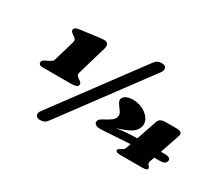

<svg xmlns="http://www.w3.org/2000/svg" viewBox="-142 -1040 1599 1415"><g transform="rotate(30 657.0 -333.0)"><path d="M422 -675Q440 -675 450.5 -667Q461 -659 461 -642Q461 -633 458 -622L384 -370Q381 -358 387.5 -349Q394 -340 408 -331Q433 -316 433 -301Q433 -287 418 -280Q403 -273 368 -273H128Q112 -273 105 -279.5Q98 -286 98 -296Q98 -309 108 -316.5Q118 -324 138 -333Q157 -342 168.5 -350Q180 -358 183 -371L235 -549Q236 -552 236 -558Q236 -569 228.5 -576.5Q221 -584 208 -592Q196 -600 190 -606Q184 -612 184 -621Q184 -644 221 -650L385 -672Q410 -675 422 -675ZM877 -739Q896 -739 906.5 -731Q917 -723 917 -709Q917 -694 904 -677L371 41Q359 58 344.5 65.5Q330 73 310 73Q291 73 280.5 65Q270 57 270 43Q270 28 283 11L816 -707Q828 -724 842.5 -731.5Q857 -739 877 -739ZM1279 -138Q1276 -123 1262.5 -115.5Q1249 -108 1222 -108H1177L1164 -71Q1161 -64 1161 -57Q1161 -45 1171 -35.5Q1181 -26 1181 -20Q1181 -9 1169.5 -4.5Q1158 0 1133 0H949Q928 0 918 -6Q908 -12 910 -22Q912 -28 917.5 -31.5Q923 -35 930 -38Q944 -45 951.5 -51Q959 -57 964 -71L976 -107Q927 -105 829 -98Q751 -92 725 -92Q702 -92 688 -100Q674 -108 674 -122Q674 -138 687.5 -149Q701 -160 727 -173Q756 -189 771.5 -201Q787 -213 793 -231Q796 -239 796 -246Q796 -259 790 -269.5Q784 -280 769 -301Q757 -316 750.5 -327.5Q744 -339 744 -350Q744 -358 746 -362Q754 -381 776 -390.5Q798 -400 830 -400Q869 -400 905.5 -384Q942 -368 965 -340.5Q988 -313 988 -282Q988 -269 984 -257Q971 -221 936.5 -200.5Q902 -180 823 -154Q900 -168 998 -169L1056 -340Q1063 -361 1078.5 -369Q1094 -377 1126 -377H1212Q1257 -377 1257 -350Q1257 -344 1254 -336L1198 -170H1235Q1259 -170 1270.5 -161.5Q1282 -153 1279 -138Z"/></g></svg>

Font: Shrikhand
Style: Regular
Weight: 400
Italic angle: -14°
Version: Version 1.000;PS 1.000;hotconv 1.0.88;makeotf.lib2.5.647800